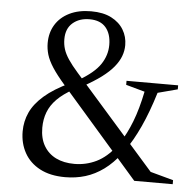

<svg xmlns="http://www.w3.org/2000/svg" viewBox="-51 -746 817 808"><g transform="rotate(5 357.5 -342.5)"><path d="M292.5 -377 256.5 -360.5Q214 -337 188.2 -311Q162.5 -285 151 -254.8Q139.5 -224.5 139.5 -189Q139.5 -144 157.8 -112.8Q176 -81.5 209 -65.2Q242 -49 287 -49Q336 -49 379.8 -70.2Q423.5 -91.5 460.5 -140L472.5 -157.5Q498 -195.5 519 -249.5Q540 -303.5 555 -377.5L475.5 -399.5V-416.5H693.5V-399.5L610 -377.5Q584.5 -294 555.8 -231.8Q527 -169.5 495.5 -125.5L485 -111.5Q452 -68 415.2 -41.2Q378.5 -14.5 338.2 -2.2Q298 10 253 10Q190 10 146.5 -13Q103 -36 80.8 -76Q58.5 -116 58.5 -166.5Q58.5 -209 75.8 -246.8Q93 -284.5 132.8 -319.2Q172.5 -354 240.5 -386L274 -402.5Q338.5 -440 364.2 -478.2Q390 -516.5 390 -560.5Q390 -607 367 -634Q344 -661 298 -661Q255 -661 227.2 -637Q199.5 -613 199.5 -568.5Q199.5 -546 205.8 -526.2Q212 -506.5 227 -484Q242 -461.5 268 -432L610 -43.5L707 -17V0H544.5L217 -376Q183 -415 164.2 -444Q145.5 -473 138.2 -497.2Q131 -521.5 131 -546Q131 -590 151.5 -623.5Q172 -657 210.5 -676Q249 -695 302 -695Q353.5 -695 387.8 -677.2Q422 -659.5 439.5 -630.2Q457 -601 457 -565.5Q457 -541.5 448.5 -518.8Q440 -496 421.2 -473Q402.5 -450 370.8 -426.2Q339 -402.5 292.5 -377Z"/></g></svg>

Font: Newsreader 36pt
Style: Regular
Weight: 400
Designer: Hugues Gentile
Foundry: Production Type
Version: Version 1.003